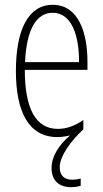

<svg xmlns="http://www.w3.org/2000/svg" viewBox="-20 -559 428 797"><path d="M228 135C228 88 276 24 326 -22V-61C290 -36 256 -24 220 -24C128 -24 83 -109 83 -269H343V-303C343 -425 305 -539 199 -539C96 -539 46 -433 46 -264C46 -97 98 10 218 10C237 10 254 7 271 3C224 43 194 91 194 138C194 192 226 218 276 218C292 218 306 215 315 212V182C309 184 294 187 280 187C246 187 228 169 228 135ZM199 -506C277 -506 309 -412 308 -301H84C90 -439 132 -506 199 -506Z"/></svg>

Font: Noto Sans Kannada ExtraCondensed ExtraLight
Style: Regular
Weight: 200
Width: 2
Designer: Jelle Bosma - Monotype Design Team
Foundry: Monotype Imaging Inc.
Version: Version 2.005